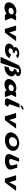

<svg xmlns="http://www.w3.org/2000/svg" viewBox="3095 -3831 898 7128"><g transform="rotate(90 3544.0 -267.0)"><path d="M88.6 -239C25.5 -108 90.4 17 267.4 17C350.4 17 428.6 -17 480.3 -61H482.3L533 0H738L650.7 -240L737.7 -416H584.7L534.1 -386C501.9 -411 456 -425 396 -425C267 -425 140.3 -348 88.6 -239ZM275.6 -239C293.8 -293 355.2 -328 417.2 -328C479.2 -328 522.8 -293 513.6 -239C503.7 -181 442.8 -136 368.8 -136C291.8 -136 255.7 -181 275.6 -239Z M1110.7 -416H928.7L1053 0H1194L1508.7 -416H1326.7L1188.2 -158Z M2137 -451C2137 -451 2118.4 -532 1965.4 -532C1860.4 -532 1765.7 -488 1735.6 -422C1719.2 -387 1727.8 -358 1754.7 -338C1694.2 -315 1643.2 -276 1615.4 -218C1559.1 -99 1641 0 1817 0C2070 0 2140.9 -169 2140.9 -169L1998.2 -230C1998.2 -230 1970.1 -138 1857.1 -138C1794.1 -138 1759.7 -168 1777.4 -218C1793.7 -266 1848.4 -297 1901.4 -297C1917.4 -297 1930 -294 1930 -294L1949 -366H1917C1879 -366 1849.7 -390 1860.4 -421C1869.4 -447 1910.2 -465 1947.2 -465C2021.2 -465 2024.5 -415 2024.5 -415Z M2435.4 17C2646.4 17 2807.3 -100 2816.4 -238C2821 -314 2776.9 -359 2707.6 -383C2764.8 -404 2802 -438 2805.8 -482C2812.3 -551 2739.5 -598 2627.7 -599C2529.7 -599 2420.6 -553 2386.1 -478L2342.6 -383L2299.5 -291L2089.2 162H2317.2L2534.2 -485C2544 -516 2582.3 -531 2608.3 -531C2654.3 -531 2675.5 -513 2669.8 -482C2661.4 -447 2613.7 -423 2563.7 -423L2538.6 -337C2608.6 -337 2641.1 -301 2630.5 -245C2618.8 -188 2556.3 -146 2483.3 -146Z M2937.6 -239C2874.5 -108 2939.4 17 3116.4 17C3199.4 17 3277.6 -17 3329.3 -61H3331.3L3382 0H3587L3499.7 -240L3586.7 -416H3433.7L3383.1 -386C3350.9 -411 3305 -425 3245 -425C3116 -425 2989.3 -348 2937.6 -239ZM3124.6 -239C3142.8 -293 3204.2 -328 3266.2 -328C3328.2 -328 3371.8 -293 3362.6 -239C3352.7 -181 3291.8 -136 3217.8 -136C3140.8 -136 3104.7 -181 3124.6 -239Z M3993.5 -696 4072.8 -672 3927.9 -581 3875.1 -602ZM3674.5 -193 3674.4 -192C3669.8 -182 3665.5 -173 3661.1 -164L3653.5 -147C3617.3 -61 3626.7 -31 3692.5 -3C3712.2 5 3759 0 3858 0C3898.5 -23 3946.6 -115 3946.6 -115C3941.1 -125 3880.8 -136 3873.2 -145C3860.5 -160 3847 -170 3852.3 -185L3976.2 -544H3839.2Z M4356.7 -416H4174.7L4299 0H4440L4754.7 -416H4572.7L4434.2 -158Z M4918.8 -319C4844 -157 4942 0 5185 0C5421 0 5590 -157 5580.8 -319C5574.6 -448 5446.4 -532 5294.4 -532C5143.4 -532 4979.6 -448 4918.8 -319ZM5080.8 -319C5104.5 -389 5174 -451 5278 -451C5382 -451 5424.5 -389 5419.8 -319C5413.9 -241 5351.6 -154 5216.6 -154C5078.6 -154 5054.9 -241 5080.8 -319Z M6205.2 -459H6072.2L6117.8 -280C6139.5 -193 6058 -157 5975 -157C5892 -157 5864.5 -186 5897.8 -280L5982.5 -526H5857.5L5726.3 -244C5655.1 -92 5724.2 -1 5934.2 -1C6143.2 -1 6312.5 -101 6269.3 -244Z M6668.7 -416H6486.7L6611 0H6752L7066.7 -416H6884.7L6746.2 -158Z"/></g></svg>

Font: Hussar Milosc
Style: Obl
Weight: 700
Foundry: Cannot Into Space Fonts
Version: Version 1.02